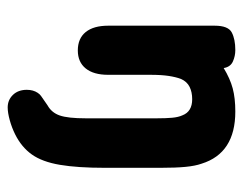

<svg xmlns="http://www.w3.org/2000/svg" viewBox="-88 -362 647 512"><g transform="rotate(90 236.0 -105.5)"><path d="M161 -378Q158 -396 143.5 -402.5Q129 -409 113 -409Q84 -409 66 -399.5Q48 -390 48 -354V-70Q48 -31 65 -10Q82 11 114 11Q145 11 162 -10Q179 -31 179 -70V-183Q179 -212 182 -231.5Q185 -251 190 -264Q197 -280 211 -287Q225 -294 244 -294Q277 -294 287 -268Q292 -257 293.5 -240.5Q295 -224 295 -200V-10Q295 37 287.5 59Q280 81 260 92Q240 106 235.5 109Q231 112 227 118Q219 130 219 147Q219 170 232.5 184Q246 198 266 198Q280 198 300 192.5Q320 187 338 178Q372 161 391.5 133.5Q411 106 419 59Q427 12 427 -61V-210Q427 -250 424.5 -276Q422 -302 416 -319Q388 -409 277 -409Q241 -409 215 -402Q189 -395 161 -378Z"/></g></svg>

Font: Beiruti ExtraBold
Style: Regular
Weight: 800
Designer: Arlette Boutros
Foundry: Boutros
Version: Version 1.41